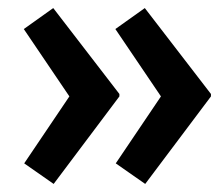

<svg xmlns="http://www.w3.org/2000/svg" viewBox="-20 -499 555 476"><path d="M340 -43 267 -94 379 -260 266 -427 339 -479 503 -266V-260ZM113 -43 40 -94 152 -260 39 -427 112 -479 276 -266V-260Z"/></svg>

Font: Readex Pro Medium
Style: Regular
Weight: 500
Designer: Bonnie Shaver-Troup, Thomas Jockin
Foundry: Lexend
Version: Version 1.204; ttfautohint (v1.8.4.7-5d5b)